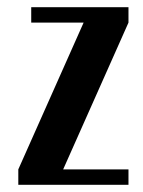

<svg xmlns="http://www.w3.org/2000/svg" viewBox="-20 -515 399 535"><path d="M31 0V-43L213 -452H67V-495H338V-452L156 -43H338V0Z"/></svg>

Font: Moniqa ExtBd Paragraph
Style: Regular
Weight: 800
Designer: Rajesh Rajput
Foundry: Rajesh Rajput
Version: Version 1.000